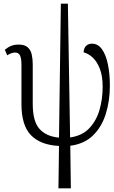

<svg xmlns="http://www.w3.org/2000/svg" viewBox="-20 -780 616 1038"><path d="M296 238 299 9Q199 4 147.5 -49Q96 -102 96 -217V-427Q96 -465 88 -480.5Q80 -496 62 -496Q43 -496 19 -481L6 -511Q23 -525 40.5 -532Q58 -539 81 -539Q113 -539 129.5 -524.5Q146 -510 151.5 -485.5Q157 -461 157 -432V-219Q157 -123 194 -82.5Q231 -42 299 -36L309 -760H347L359 -37Q424 -46 462.5 -86.5Q501 -127 518 -186Q535 -245 535 -310Q535 -370 519.5 -409Q504 -448 480.5 -469.5Q457 -491 432 -497Q433 -521 446 -532.5Q459 -544 477 -544Q510 -544 531.5 -513.5Q553 -483 563.5 -431.5Q574 -380 574 -317Q574 -235 552 -164.5Q530 -94 483 -48Q436 -2 360 8L363 238Z"/></svg>

Font: Noto Serif Condensed Light
Style: Regular
Weight: 300
Width: 3
Designer: Monotype Design Team
Foundry: Monotype Imaging Inc.
Version: Version 2.013